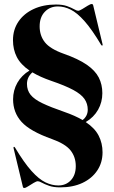

<svg xmlns="http://www.w3.org/2000/svg" viewBox="-20 -733 568 954"><path d="M168 167.5Q161 167.5 147.2 175.8Q133.5 184 120.2 192.5Q107 201 101 201Q94.5 201 93.5 194.5L47.5 3.5Q46 -1 48.5 -3Q51.5 -4.5 54.5 0Q100 76 136.8 116.8Q173.5 157.5 205.8 173Q238 188.5 269.5 188.5Q308 188.5 332.2 162.5Q356.5 136.5 356.5 92.5Q356.5 47 330.5 14.2Q304.5 -18.5 237 -42.5Q129 -81 87 -127.5Q45 -174 45 -239.5Q45 -284 66.2 -321.5Q87.5 -359 126.5 -382.5Q82.5 -412.5 63.5 -449.8Q44.5 -487 44.5 -533.5Q44.5 -585.5 71.5 -625.5Q98.5 -665.5 146.8 -688Q195 -710.5 258 -710.5Q291 -710.5 312.8 -702.8Q334.5 -695 348 -687.2Q361.5 -679.5 368 -679.5Q375 -679.5 388.8 -688Q402.5 -696.5 416 -704.8Q429.5 -713 435.5 -713Q441.5 -713 443 -706.5L489.5 -513.5Q491 -509 488.5 -506.5Q485.5 -505.5 482.5 -510Q436.5 -587 399.8 -628.2Q363 -669.5 331.2 -685.2Q299.5 -701 267.5 -701Q228 -701 202.5 -674.2Q177 -647.5 177 -602Q177 -556 203 -523Q229 -490 296.5 -466Q369 -440.5 411 -411.5Q453 -382.5 470.8 -347.8Q488.5 -313 488.5 -270Q488.5 -225 467.2 -187.5Q446 -150 406 -126.5Q451 -96.5 470.2 -59Q489.5 -21.5 489.5 24Q489.5 75 463.2 114.2Q437 153.5 389.8 175.8Q342.5 198 279 198Q246 198 224 190.2Q202 182.5 188.5 175Q175 167.5 168 167.5ZM299.5 -177Q353 -158.5 390.5 -136.5Q416 -156.5 416 -188Q416 -217.5 400 -241Q384 -264.5 344.2 -286Q304.5 -307.5 234 -331.5Q179 -350.5 141 -373.5Q114 -350 114 -316Q114 -284.5 132 -262Q150 -239.5 190.8 -220Q231.5 -200.5 299.5 -177Z"/></svg>

Font: Fraunces 144pt
Style: Bold
Weight: 700
Version: Version 1.000;[b76b70a41]